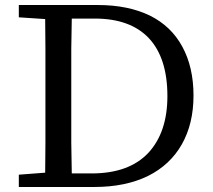

<svg xmlns="http://www.w3.org/2000/svg" viewBox="-20 -745 850 765"><path d="M572 -137Q647 -219 647 -362Q647 -514 573 -593Q499 -671 358 -671H266L264 -551V-177L266 -54H345Q495 -54 572 -137ZM356 0H55V-49L160 -57Q161 -116 161 -176V-552Q161 -610 160 -669L55 -676V-686V-725H370Q490 -725 577 -683Q662 -641 706.5 -559Q751 -477 751 -364.5Q751 -252 704.5 -170Q658 -88 570 -44Q480 0 356 0Z"/></svg>

Font: Early Summer Mincho Screen
Style: Regular
Weight: 400
Designer: GuiWonder
Version: Version 1.002